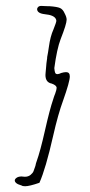

<svg xmlns="http://www.w3.org/2000/svg" viewBox="-20 -649 305 654"><path d="M120.1 -628.9Q109.4 -628.9 106.4 -619.1Q106.4 -618.2 106.4 -618.2Q106.4 -603.5 132.8 -600.6Q163.1 -597.7 169.9 -585Q171.9 -581.1 171.9 -578.1Q171.9 -573.2 162.1 -548.8Q151.4 -525.4 146.5 -489.3Q143.6 -468.8 140.6 -454.1Q140.6 -454.1 140.6 -451.2Q140.6 -448.2 139.6 -443.8Q138.7 -439.5 138.2 -433.6Q137.7 -427.7 137.2 -421.9Q136.7 -416 136.2 -410.6Q135.7 -405.3 135.3 -400.9Q134.8 -396.5 134.8 -393.6Q134.8 -368.2 156.2 -364.3Q172.9 -358.4 172.9 -349.6Q172.9 -343.8 168 -330.1Q167 -328.1 166 -325.2Q165 -322.3 164.1 -319.8Q163.1 -317.4 162.6 -315.4Q162.1 -313.5 161.6 -312Q161.1 -310.5 161.1 -310.5Q149.4 -276.4 133.3 -205.1Q117.2 -133.8 104.5 -98.6Q102.5 -93.8 100.6 -84Q96.7 -72.3 94.2 -65.9Q91.8 -59.6 84 -53.2Q76.2 -46.9 64.5 -46.9Q61.5 -46.9 58.6 -47.4Q55.7 -47.9 53.7 -47.9Q43 -47.9 36.6 -43.5Q30.3 -39.1 30.3 -34.2Q30.3 -30.3 33.7 -26.9Q37.1 -23.4 41.5 -21.5Q45.9 -19.5 49.3 -18.6Q52.7 -17.6 52.7 -17.6Q56.6 -14.6 65.4 -14.6Q80.1 -14.6 114.3 -26.4Q135.7 -74.2 161.1 -186.5Q177.7 -259.8 195.3 -307.6Q217.8 -371.1 217.8 -388.7Q217.8 -403.3 205.1 -403.3Q198.2 -403.3 188.5 -400.4Q180.7 -396.5 175.8 -396.5Q169.9 -396.5 168 -400.9Q166 -405.3 165 -417Q173.8 -482.4 186.5 -515.6Q207 -567.4 207 -582Q207 -590.8 200.2 -603.5Q194.3 -617.2 184.6 -621.6Q174.8 -626 148.4 -627.9Q143.6 -627.9 143.6 -627.9Q137.7 -627.9 129.9 -628.4Q122.1 -628.9 120.1 -628.9Z"/></svg>

Font: 辰宇落雁體 Thin
Style: Regular
Weight: 100
Designer: Written by Liu, Wei-Chen; Created by Wang, Li-Yu.
Foundry: New Value
Version: Version 1.000